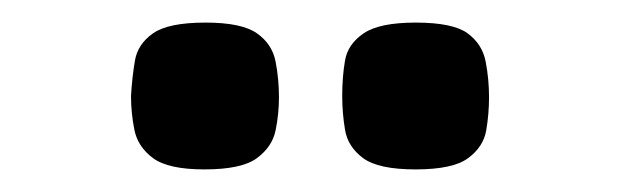

<svg xmlns="http://www.w3.org/2000/svg" viewBox="-20 -706 548 170"><path d="M348 -556Q315 -556 301.5 -566Q288 -576 285.5 -591Q283 -606 283 -621Q283 -638 285.5 -652.5Q288 -667 302 -676.5Q316 -686 348 -686Q381 -686 394 -676.5Q407 -667 410 -651.5Q413 -636 413 -620Q413 -605 410.5 -590.5Q408 -576 394.5 -566Q381 -556 348 -556ZM161 -556Q129 -556 115.5 -566Q102 -576 99 -591Q96 -606 96 -621Q97 -638 99.5 -652.5Q102 -667 115.5 -676.5Q129 -686 162 -686Q194 -686 207.5 -676.5Q221 -667 224 -651.5Q227 -636 227 -620Q227 -605 224 -590.5Q221 -576 207.5 -566Q194 -556 161 -556Z"/></svg>

Font: Fredoka Expanded Medium
Style: Regular
Weight: 500
Width: 7
Designer: Ben Nathan
Foundry: Milena B. Brandão, Ben Nathan
Version: Version 2.001